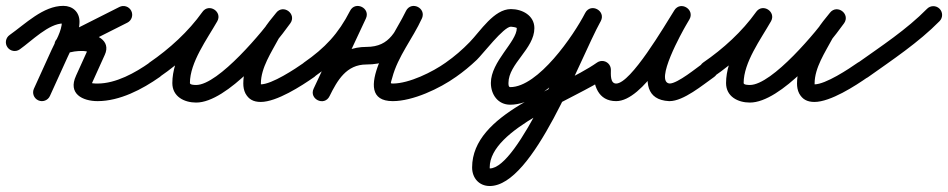

<svg xmlns="http://www.w3.org/2000/svg" viewBox="-50 -315 3234 655"><path d="M17.3 -146.5C17.3 -146.5 17.3 -146.5 17.3 -146.5C58.4 -175.5 116.1 -235 166 -235C168.6 -235 161.2 -243.6 161.2 -241C161.2 -209.7 138.7 -173 125.7 -144.4C105.7 -100.4 85.7 -56.4 65.7 -12.4C58.8 2.7 65.5 20.5 80.6 27.3C95.7 34.2 113.5 27.5 120.3 12.4C120.3 12.4 120.3 12.4 120.3 12.4C140.3 -31.6 160.3 -75.6 180.3 -119.6C197.3 -157 221.2 -199.3 221.2 -241C221.2 -273.6 198.3 -295 166 -295C97.3 -295 36.4 -233.4 -17.3 -195.5C-30.8 -186 -34.1 -167.3 -24.5 -153.7C-15 -140.2 3.7 -136.9 17.3 -146.5ZM357.5 -291.3C357.5 -291.3 357.5 -291.3 357.5 -291.3C289.2 -256.8 220.8 -222.4 152.5 -187.9C136.1 -179.7 133 -163.1 138.3 -150C143.6 -136.8 157.4 -127.1 174.9 -132.5C194 -138.5 212.8 -141.8 232.9 -141C232.9 -141 233.3 -141 233.8 -141C234.3 -141 234.8 -141 234.8 -141C243 -141.2 257.6 -134.7 254 -141C251 -146.2 252.9 -152.9 252.8 -152.7C252.8 -152.7 252.8 -152.6 252.7 -152.5C252.7 -152.4 252.7 -152.4 252.7 -152.4C238.2 -120.4 223.7 -88.4 209.2 -56.4C209.2 -56.4 209.3 -56.4 209.3 -56.5C209.3 -56.6 209.4 -56.7 209.4 -56.7C180.9 4.5 231.2 30 283 30C358.4 30 435.2 -10.2 495.3 -52.5C508.8 -62 512.1 -80.7 502.5 -94.3C493 -107.8 474.3 -111.1 460.7 -101.5C411.4 -66.7 345.4 -30 283 -30C277.5 -30 271.9 -30.1 266.4 -30.8C263.4 -31.2 255.1 -34.7 257.4 -32.8C261.8 -29.3 261.5 -24.9 261.5 -24.9C262.4 -27 262.7 -29.1 263.8 -31.3C263.8 -31.3 263.8 -31.4 263.8 -31.5C263.9 -31.6 263.9 -31.6 263.9 -31.6C278.4 -63.6 292.9 -95.6 307.3 -127.6C307.3 -127.6 307.3 -127.6 307.3 -127.5C307.2 -127.4 307.2 -127.3 307.2 -127.3C331.2 -178.8 273.9 -202 233.2 -201C233.2 -201 233.7 -201 234.2 -201C234.7 -201 235.2 -201 235.1 -201C208.2 -202 182.7 -197.8 157.1 -189.8C139.6 -184.4 137 -166.4 142.9 -151.8C148.8 -137.2 163.1 -126.1 179.5 -134.4C247.8 -168.8 316.2 -203.3 384.5 -237.7C399.3 -245.1 405.2 -263.2 397.8 -278C390.3 -292.8 372.3 -298.7 357.5 -291.3Z M452.3 -60C461.7 -46.4 480.3 -42.9 494 -52.3C567.9 -103.1 637.3 -166.4 689.4 -239.6C700.5 -255.1 692.5 -271.4 679.5 -279.7C666.5 -288 648.3 -288.3 638.9 -271.8C598.3 -200.5 537.9 -115.7 537.9 -31.7C537.9 14.5 578.4 34.9 619.2 34.9C725.1 34.9 883 -154.8 940.5 -235.6C951.7 -251.5 945.8 -268.1 934 -277C922.3 -285.8 904.6 -286.9 892.5 -271.7C877.2 -252.4 860.2 -233.3 848 -211.9C848 -211.9 847.8 -211.7 847.7 -211.5C847.6 -211.3 847.5 -211.1 847.5 -211.1C817.7 -155.2 780 -95.6 780 -30.3C780 -18.6 781.9 -6.8 787.3 3.7C787.3 3.7 787.4 3.9 787.5 4.1C787.6 4.3 787.8 4.5 787.8 4.5C798.1 23.2 814 32.8 839.4 32.8C894.1 32.8 979.1 -22.2 1022.2 -52.4C1035.8 -61.9 1039.1 -80.6 1029.6 -94.2C1020.1 -107.8 1001.4 -111.1 987.8 -101.6C987.8 -101.6 987.8 -101.6 987.8 -101.6C956.6 -79.7 877.4 -27.2 839.4 -27.2C828.2 -27.2 845.9 -14.4 840.2 -24.5C840.2 -24.5 840.4 -24.3 840.5 -24.1C840.6 -23.9 840.7 -23.7 840.7 -23.7C840 -25.1 840 -28.5 840 -30.3C840 -83.7 875.9 -136.8 900.5 -182.9C900.5 -182.9 900.4 -182.7 900.3 -182.5C900.2 -182.3 900 -182.1 900 -182.1C910.7 -200.7 926.1 -217.5 939.5 -234.3C951.6 -249.5 945.2 -266.5 933.1 -275.7C920.9 -284.8 902.8 -286.2 891.5 -270.4C849 -210.5 695.5 -25.1 619.2 -25.1C614.5 -25.1 597.9 -25.3 597.9 -31.7C597.9 -102.3 656.4 -181.3 691.1 -242.2C700.5 -258.7 693.3 -274.5 681.1 -282.3C668.9 -290.1 651.6 -289.9 640.6 -274.4C592.5 -206.9 528.1 -148.5 460 -101.7C446.4 -92.3 442.9 -73.7 452.3 -60Z M979.4 -59.9C988.8 -46.3 1007.5 -42.9 1021.1 -52.4C1100.9 -107.9 1153 -163.4 1197.7 -250.8C1206.7 -268.3 1197.4 -283.8 1183.7 -290.5C1170.1 -297.1 1152.2 -295 1143.8 -277.2C1102.6 -189 1061.3 -100.9 1020 -12.7C1011.6 5.2 1020.8 20.6 1034.2 27C1047.6 33.5 1065.3 31 1074.1 13.3C1100.8 -40.7 1131.5 -95 1200 -95C1310.4 -95 1341.8 -162.9 1388.5 -250.3C1397.6 -267.4 1388.1 -282.9 1374.4 -289.6C1360.7 -296.4 1342.7 -294.5 1334.7 -276.9C1305.3 -212.1 1134 30 1290 30C1358.6 30 1449.8 -12.9 1505.4 -52.6C1518.9 -62.2 1522 -80.9 1512.4 -94.4C1502.8 -107.9 1484.1 -111 1470.6 -101.4C1425.6 -69.3 1345.6 -30 1290 -30C1279.9 -30 1283.3 -31.6 1288.2 -50.1C1307.2 -122.8 1358.4 -184.1 1389.3 -252.1C1397.3 -269.7 1388.4 -284.9 1375.3 -291.4C1362.1 -297.9 1344.7 -295.7 1335.5 -278.6C1300.3 -212.6 1282.8 -155 1200 -155C1105.9 -155 1057.9 -89.3 1020.3 -13.3C1011.5 4.4 1020.9 19.9 1034.5 26.4C1048.1 33 1066 30.6 1074.4 12.7C1115.6 -75.4 1156.9 -163.6 1198.2 -251.8C1206.5 -269.6 1197.5 -284.9 1184.2 -291.4C1170.9 -297.9 1153.2 -295.6 1144.3 -278.2C1104 -199.4 1058.7 -151.6 986.9 -101.6C973.3 -92.2 969.9 -73.5 979.4 -59.9Z M1505.2 -52.4C1505.2 -52.4 1505.2 -52.4 1505.2 -52.4C1530.5 -70 1554.3 -89.7 1576.6 -110.9C1596 -129.4 1668.2 -224 1693 -224C1696.4 -224 1713 -221.6 1713 -219C1713 -172.3 1624.6 -105.4 1624.6 -32C1624.6 7.3 1648.5 42.2 1690.7 42.2C1815.4 42.2 1947.7 -141.8 1999.7 -243.3C2008.7 -260.8 2000.2 -276.5 1987.1 -283.5C1974 -290.5 1956.3 -288.8 1946.8 -271.5C1886.1 -162 1718.2 259.6 1620.8 259.6C1620.7 259.6 1620.6 258.7 1620.6 256.3C1620.6 122.8 1914 22.7 2021.2 -52.4C2034.8 -61.9 2038.1 -80.6 2028.6 -94.2C2019.1 -107.8 2000.4 -111.1 1986.8 -101.6C1854.4 -8.9 1560.6 70.8 1560.6 256.3C1560.6 292.1 1584.2 319.6 1620.8 319.6C1771.1 319.6 1925.3 -109 1999.2 -242.5C2008.8 -259.7 2000 -275.5 1986.7 -282.6C1973.3 -289.8 1955.3 -288.2 1946.3 -270.7C1906.6 -193.3 1785.8 -17.8 1690.7 -17.8C1684.4 -17.8 1684.6 -27.5 1684.6 -32C1684.6 -97.6 1773 -148.7 1773 -219C1773 -262.4 1731.5 -284 1693 -284C1635.2 -284 1588.8 -208.9 1552.5 -171.5C1527.5 -145.7 1500.3 -122.2 1470.8 -101.6C1457.2 -92.1 1453.9 -73.4 1463.4 -59.8C1472.9 -46.2 1491.6 -42.9 1505.2 -52.4Z M1974 -77C1974 -77 1974 -77 1974 -77C1974 -24.2 1989.9 30 2052 30C2144.2 30 2253.4 -172 2301.4 -248C2311.9 -264.7 2304.2 -281 2291.3 -288.9C2278.4 -296.8 2260.3 -296.3 2250.2 -279.4C2215.4 -220.8 2074.9 22.1 2232.5 30C2232.5 30 2232.9 30 2233.3 30C2233.6 30 2234 30 2234 30C2282.2 30 2347.6 -25.4 2386.2 -52.4C2399.8 -61.9 2403.1 -80.6 2393.6 -94.2C2384.1 -107.8 2365.4 -111.1 2351.8 -101.6C2327 -84.2 2261.9 -30 2234 -30C2234 -30 2234.4 -30 2234.7 -30C2235.1 -30 2235.5 -30 2235.5 -30C2179.4 -32.8 2279.6 -210.4 2289.4 -227.4C2293.6 -234.7 2297.7 -241.6 2301.8 -248.6C2311.7 -265.6 2304.2 -281.8 2291.5 -289.5C2278.9 -297.3 2261.1 -296.6 2250.6 -280C2217.1 -226.9 2102.2 -30 2052 -30C2031 -30 2034 -62.3 2034 -77C2034 -93.6 2020.6 -107 2004 -107C1987.4 -107 1974 -93.6 1974 -77Z M2341.3 -60C2350.7 -46.4 2369.3 -42.9 2383 -52.3C2456.9 -103.1 2526.3 -166.4 2578.4 -239.6C2589.5 -255.1 2581.5 -271.4 2568.5 -279.7C2555.5 -288 2537.3 -288.3 2527.9 -271.8C2487.3 -200.5 2426.9 -115.7 2426.9 -31.7C2426.9 14.5 2467.4 34.9 2508.2 34.9C2614.1 34.9 2772 -154.8 2829.5 -235.6C2840.7 -251.5 2834.8 -268.1 2823 -277C2811.3 -285.8 2793.6 -286.9 2781.5 -271.7C2766.2 -252.4 2749.2 -233.3 2737 -211.9C2737 -211.9 2736.8 -211.7 2736.7 -211.5C2736.6 -211.3 2736.5 -211.1 2736.5 -211.1C2706.7 -155.2 2669 -95.6 2669 -30.3C2669 -18.6 2670.9 -6.8 2676.3 3.7C2676.3 3.7 2676.4 3.9 2676.5 4.1C2676.6 4.3 2676.8 4.5 2676.8 4.5C2687.1 23.2 2703 32.8 2728.4 32.8C2783.1 32.8 2868.1 -22.2 2911.2 -52.4C2924.8 -61.9 2928.1 -80.6 2918.6 -94.2C2909.1 -107.8 2890.4 -111.1 2876.8 -101.6C2876.8 -101.6 2876.8 -101.6 2876.8 -101.6C2845.6 -79.7 2766.4 -27.2 2728.4 -27.2C2717.2 -27.2 2734.9 -14.4 2729.2 -24.5C2729.2 -24.5 2729.4 -24.3 2729.5 -24.1C2729.6 -23.9 2729.7 -23.7 2729.7 -23.7C2729 -25.1 2729 -28.5 2729 -30.3C2729 -83.7 2764.9 -136.8 2789.5 -182.9C2789.5 -182.9 2789.4 -182.7 2789.3 -182.5C2789.2 -182.3 2789 -182.1 2789 -182.1C2799.7 -200.7 2815.1 -217.5 2828.5 -234.3C2840.6 -249.5 2834.2 -266.5 2822.1 -275.7C2809.9 -284.8 2791.8 -286.2 2780.5 -270.4C2738 -210.5 2584.5 -25.1 2508.2 -25.1C2503.5 -25.1 2486.9 -25.3 2486.9 -31.7C2486.9 -102.3 2545.4 -181.3 2580.1 -242.2C2589.5 -258.7 2582.3 -274.5 2570.1 -282.3C2557.9 -290.1 2540.6 -289.9 2529.6 -274.4C2481.5 -206.9 2417.1 -148.5 2349 -101.7C2335.4 -92.3 2331.9 -73.7 2341.3 -60Z M2868.5 -58.3C2878.1 -44.8 2896.9 -41.6 2910.4 -51.2C2994 -110.6 3083.3 -169.7 3155.4 -243C3167 -254.8 3166.8 -273.8 3155 -285.4C3143.2 -297 3124.2 -296.8 3112.6 -285C3112.6 -285 3112.6 -285 3112.6 -285C3043.1 -214.3 2956.3 -157.5 2875.6 -100.1C2862.1 -90.5 2858.9 -71.8 2868.5 -58.3Z"/></svg>

Font: FRB American Cursive
Style: Bold Italic
Weight: 700
Italic angle: -25°
Version: Version 2.0;Modular Font Editor K font №1